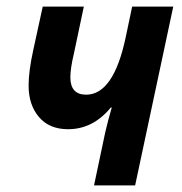

<svg xmlns="http://www.w3.org/2000/svg" viewBox="-20 -564 554 584"><path d="M391 0 507 -544H382L362 -449Q325 -276 242 -276Q194 -276 194 -329Q194 -356 205 -402L235 -544H110L81 -411Q67 -347 67 -304Q67 -245 98.5 -208Q130 -171 187 -171Q263 -171 317 -237H320Q308 -196 300 -161L266 0Z"/></svg>

Font: Noto Sans UI SemiCondensed
Style: Bold Italic
Weight: 700
Width: 4
Designer: Monotype Design Team
Foundry: Monotype Imaging Inc.
Version: 1.001